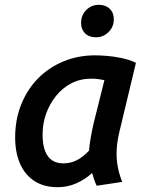

<svg xmlns="http://www.w3.org/2000/svg" viewBox="-20 -764 611 798"><path d="M219 14Q162 14 122.5 -12Q83 -38 63 -84.5Q43 -131 43 -193Q43 -267 68 -329.5Q93 -392 137.5 -437.5Q182 -483 243 -508.5Q304 -534 375 -534Q392 -534 420.5 -532Q449 -530 482 -523.5Q515 -517 545 -503L476 -215Q467 -178 465 -142.5Q463 -107 469 -73.5Q475 -40 488 -8L382 8Q376 -4 371.5 -17Q367 -30 363 -45Q332 -17 296 -1.5Q260 14 219 14ZM243 -85Q273 -85 299 -98Q325 -111 350 -138Q352 -164 357.5 -194.5Q363 -225 369 -251L414 -431Q399 -434 386.5 -435.5Q374 -437 359 -437Q314 -437 277 -418Q240 -399 213 -365.5Q186 -332 171.5 -291Q157 -250 157 -205Q157 -164 167 -137.5Q177 -111 196 -98Q215 -85 243 -85ZM379 -609Q350 -609 333.5 -625.5Q317 -642 317 -668Q317 -701 338.5 -722.5Q360 -744 391 -744Q419 -744 436 -727.5Q453 -711 453 -684Q453 -652 431 -630.5Q409 -609 379 -609Z"/></svg>

Font: Ubuntu Sans SemiBold
Style: Italic
Weight: 600
Italic angle: -13.5°
Designer: Dalton Maag Ltd
Foundry: Dalton Maag Ltd
Version: Version 1.006